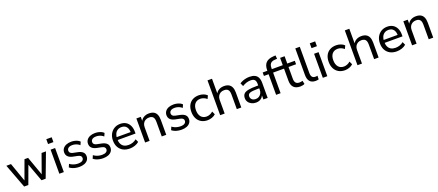

<svg xmlns="http://www.w3.org/2000/svg" viewBox="110 -2177 8341 3654"><g transform="rotate(-20 4280.0 -350.0)"><path d="M204 0 21 -487H115L261 -73H237L388 -487H461L609 -73H586L734 -487H823L640 0H555L399 -426H445L289 0Z M908 -604V-702H1017V-604ZM917 0V-487H1008V0Z M1322 9Q1284 9 1247.5 2Q1211 -5 1180.5 -18.5Q1150 -32 1127 -51L1154 -114Q1178 -96 1206 -83.5Q1234 -71 1264 -65Q1294 -59 1324 -59Q1379 -59 1407 -79Q1435 -99 1435 -132Q1435 -160 1416.5 -175.5Q1398 -191 1359 -199L1266 -218Q1204 -232 1172.5 -264.5Q1141 -297 1141 -348Q1141 -393 1165.5 -426.5Q1190 -460 1234 -478Q1278 -496 1335 -496Q1369 -496 1401 -489Q1433 -482 1461 -469Q1489 -456 1508 -435L1480 -373Q1461 -391 1437 -403Q1413 -415 1387 -421.5Q1361 -428 1335 -428Q1281 -428 1253.5 -407Q1226 -386 1226 -352Q1226 -326 1242.5 -309Q1259 -292 1295 -284L1388 -265Q1453 -251 1486 -220.5Q1519 -190 1519 -138Q1519 -92 1494.5 -59Q1470 -26 1425.5 -8.5Q1381 9 1322 9Z M1805 9Q1767 9 1730.5 2Q1694 -5 1663.5 -18.5Q1633 -32 1610 -51L1637 -114Q1661 -96 1689 -83.5Q1717 -71 1747 -65Q1777 -59 1807 -59Q1862 -59 1890 -79Q1918 -99 1918 -132Q1918 -160 1899.5 -175.5Q1881 -191 1842 -199L1749 -218Q1687 -232 1655.5 -264.5Q1624 -297 1624 -348Q1624 -393 1648.5 -426.5Q1673 -460 1717 -478Q1761 -496 1818 -496Q1852 -496 1884 -489Q1916 -482 1944 -469Q1972 -456 1991 -435L1963 -373Q1944 -391 1920 -403Q1896 -415 1870 -421.5Q1844 -428 1818 -428Q1764 -428 1736.5 -407Q1709 -386 1709 -352Q1709 -326 1725.5 -309Q1742 -292 1778 -284L1871 -265Q1936 -251 1969 -220.5Q2002 -190 2002 -138Q2002 -92 1977.5 -59Q1953 -26 1908.5 -8.5Q1864 9 1805 9Z M2345 9Q2266 9 2209.5 -21.5Q2153 -52 2122 -108.5Q2091 -165 2091 -242Q2091 -318 2121.5 -375Q2152 -432 2205.5 -464Q2259 -496 2328 -496Q2395 -496 2442.5 -467Q2490 -438 2515.5 -384.5Q2541 -331 2541 -256V-223H2162V-281H2481L2464 -267Q2464 -345 2430 -387.5Q2396 -430 2330 -430Q2282 -430 2248 -407.5Q2214 -385 2196 -344.5Q2178 -304 2178 -251V-245Q2178 -185 2197.5 -144.5Q2217 -104 2254 -83.5Q2291 -63 2345 -63Q2388 -63 2428.5 -76.5Q2469 -90 2505 -119L2533 -56Q2500 -26 2448.5 -8.5Q2397 9 2345 9Z M2654 0V-487H2743V-381H2732Q2753 -438 2800.5 -467Q2848 -496 2909 -496Q2968 -496 3006 -475Q3044 -454 3063 -410.5Q3082 -367 3082 -302V0H2991V-297Q2991 -340 2980 -368Q2969 -396 2945.5 -409Q2922 -422 2886 -422Q2844 -422 2812 -404Q2780 -386 2762.5 -353Q2745 -320 2745 -276V0Z M3394 9Q3356 9 3319.5 2Q3283 -5 3252.5 -18.5Q3222 -32 3199 -51L3226 -114Q3250 -96 3278 -83.5Q3306 -71 3336 -65Q3366 -59 3396 -59Q3451 -59 3479 -79Q3507 -99 3507 -132Q3507 -160 3488.5 -175.5Q3470 -191 3431 -199L3338 -218Q3276 -232 3244.5 -264.5Q3213 -297 3213 -348Q3213 -393 3237.5 -426.5Q3262 -460 3306 -478Q3350 -496 3407 -496Q3441 -496 3473 -489Q3505 -482 3533 -469Q3561 -456 3580 -435L3552 -373Q3533 -391 3509 -403Q3485 -415 3459 -421.5Q3433 -428 3407 -428Q3353 -428 3325.5 -407Q3298 -386 3298 -352Q3298 -326 3314.5 -309Q3331 -292 3367 -284L3460 -265Q3525 -251 3558 -220.5Q3591 -190 3591 -138Q3591 -92 3566.5 -59Q3542 -26 3497.5 -8.5Q3453 9 3394 9Z M3920 9Q3846 9 3792 -22.5Q3738 -54 3709 -111.5Q3680 -169 3680 -247Q3680 -324 3709 -380Q3738 -436 3792 -466Q3846 -496 3920 -496Q3966 -496 4010.5 -480Q4055 -464 4084 -435L4054 -371Q4025 -397 3991 -410Q3957 -423 3926 -423Q3853 -423 3813 -377Q3773 -331 3773 -246Q3773 -161 3813 -112.5Q3853 -64 3926 -64Q3957 -64 3991 -77Q4025 -90 4054 -117L4084 -52Q4055 -23 4009.5 -7Q3964 9 3920 9Z M4174 0V-705H4265V-381H4252Q4273 -438 4320.5 -467Q4368 -496 4429 -496Q4488 -496 4526 -474.5Q4564 -453 4583 -410Q4602 -367 4602 -302V0H4511V-297Q4511 -340 4500 -368Q4489 -396 4465.5 -409Q4442 -422 4406 -422Q4364 -422 4332 -404Q4300 -386 4282.5 -353Q4265 -320 4265 -276V0Z M4901 9Q4851 9 4810.5 -11Q4770 -31 4747.5 -65Q4725 -99 4725 -141Q4725 -195 4752 -226Q4779 -257 4843 -270.5Q4907 -284 5015 -284H5062V-226H5017Q4959 -226 4920 -222Q4881 -218 4858 -209Q4835 -200 4825 -184.5Q4815 -169 4815 -146Q4815 -107 4842.5 -82Q4870 -57 4918 -57Q4956 -57 4985 -75.5Q5014 -94 5031 -125.5Q5048 -157 5048 -198V-313Q5048 -372 5024 -398.5Q5000 -425 4943 -425Q4901 -425 4859.5 -412Q4818 -399 4774 -372L4745 -437Q4771 -455 4804.5 -468.5Q4838 -482 4874.5 -489Q4911 -496 4945 -496Q5010 -496 5052 -475.5Q5094 -455 5115 -412.5Q5136 -370 5136 -304V0H5050V-111H5059Q5051 -74 5029 -47Q5007 -20 4974.5 -5.5Q4942 9 4901 9Z M5307 0V-417H5212V-487H5332L5307 -463V-500Q5307 -599 5357 -649.5Q5407 -700 5511 -706L5552 -709L5559 -639L5513 -636Q5472 -634 5447 -619.5Q5422 -605 5410 -578.5Q5398 -552 5398 -512V-472L5385 -487H5536V-417H5398V0Z M5796 9Q5707 9 5663 -37.5Q5619 -84 5619 -171V-417H5524V-487H5619V-635H5710V-487H5863V-417H5710V-179Q5710 -124 5733 -96Q5756 -68 5809 -68Q5825 -68 5840.5 -71.5Q5856 -75 5870 -79L5885 -11Q5871 -2 5845.5 3.5Q5820 9 5796 9Z M6107 9Q6029 9 5990.5 -35.5Q5952 -80 5952 -164V-705H6043V-171Q6043 -137 6052.5 -113.5Q6062 -90 6080.5 -79Q6099 -68 6127 -68Q6138 -68 6149.5 -69Q6161 -70 6171 -73L6169 1Q6153 5 6137.5 7Q6122 9 6107 9Z M6244 -604V-702H6353V-604ZM6253 0V-487H6344V0Z M6701 9Q6627 9 6573 -22.5Q6519 -54 6490 -111.5Q6461 -169 6461 -247Q6461 -324 6490 -380Q6519 -436 6573 -466Q6627 -496 6701 -496Q6747 -496 6791.5 -480Q6836 -464 6865 -435L6835 -371Q6806 -397 6772 -410Q6738 -423 6707 -423Q6634 -423 6594 -377Q6554 -331 6554 -246Q6554 -161 6594 -112.5Q6634 -64 6707 -64Q6738 -64 6772 -77Q6806 -90 6835 -117L6865 -52Q6836 -23 6790.5 -7Q6745 9 6701 9Z M6955 0V-705H7046V-381H7033Q7054 -438 7101.5 -467Q7149 -496 7210 -496Q7269 -496 7307 -474.5Q7345 -453 7364 -410Q7383 -367 7383 -302V0H7292V-297Q7292 -340 7281 -368Q7270 -396 7246.5 -409Q7223 -422 7187 -422Q7145 -422 7113 -404Q7081 -386 7063.5 -353Q7046 -320 7046 -276V0Z M7752 9Q7673 9 7616.5 -21.5Q7560 -52 7529 -108.5Q7498 -165 7498 -242Q7498 -318 7528.5 -375Q7559 -432 7612.5 -464Q7666 -496 7735 -496Q7802 -496 7849.5 -467Q7897 -438 7922.5 -384.5Q7948 -331 7948 -256V-223H7569V-281H7888L7871 -267Q7871 -345 7837 -387.5Q7803 -430 7737 -430Q7689 -430 7655 -407.5Q7621 -385 7603 -344.5Q7585 -304 7585 -251V-245Q7585 -185 7604.5 -144.5Q7624 -104 7661 -83.5Q7698 -63 7752 -63Q7795 -63 7835.5 -76.5Q7876 -90 7912 -119L7940 -56Q7907 -26 7855.5 -8.5Q7804 9 7752 9Z M8061 0V-487H8150V-381H8139Q8160 -438 8207.5 -467Q8255 -496 8316 -496Q8375 -496 8413 -475Q8451 -454 8470 -410.5Q8489 -367 8489 -302V0H8398V-297Q8398 -340 8387 -368Q8376 -396 8352.5 -409Q8329 -422 8293 -422Q8251 -422 8219 -404Q8187 -386 8169.5 -353Q8152 -320 8152 -276V0Z"/></g></svg>

Font: Nunito Sans 12pt ExtraLight Medium
Style: Regular
Weight: 500
Version: Version 3.101;gftools[0.9.27]